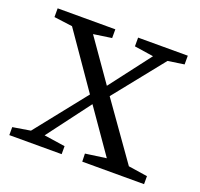

<svg xmlns="http://www.w3.org/2000/svg" viewBox="-97 -620 756 727"><g transform="rotate(20 281.5 -257.0)"><path d="M475.6 -43.9 552.7 -32.2V0H303.7L302.7 -32.2L386.7 -43.9L265.6 -217.8L135.7 -44.9L220.7 -32.2V0H9.8V-32.2L81.1 -43.9L244.1 -249L91.8 -468.8L17.6 -478.5V-513.7H250V-478.5L176.8 -467.8L293 -301.8L418.9 -466.8L341.8 -478.5V-513.7H542V-478.5L476.6 -468.8L316.4 -268.6Z"/></g></svg>

Font: GenYoMin JP Regular
Style: Regular
Weight: 400
Version: Version 1.001;PS 1;hotconv 16.6.51;makeotf.lib2.5.65220 DEVE